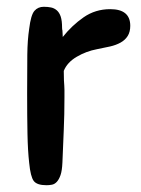

<svg xmlns="http://www.w3.org/2000/svg" viewBox="-20 -541 417 566"><path d="M66 -61Q62 -96 61 -146Q60 -196 60 -267Q60 -337 60.5 -380Q61 -423 66 -456Q71 -497 81.5 -509Q92 -521 109 -521Q121 -521 130.5 -519Q140 -517 147.5 -510.5Q155 -504 159 -492Q163 -480 163 -459Q163 -455 164 -451Q164 -447 164.5 -442.5Q165 -438 165 -432Q192 -466 226.5 -490Q261 -514 305 -514Q364 -514 364 -465Q364 -447 356.5 -435Q349 -423 335.5 -415.5Q322 -408 304.5 -404Q287 -400 266 -396Q234 -390 206 -373.5Q178 -357 168 -332Q168 -313 168.5 -304Q169 -295 169.5 -289Q170 -283 170 -276Q170 -269 170 -254Q170 -203 168 -158.5Q166 -114 164 -62Q163 -38 158.5 -25Q154 -12 147.5 -5Q141 2 133 3.5Q125 5 117 5Q89 5 79.5 -7.5Q70 -20 66 -61Z"/></svg>

Font: Sniglet
Style: Regular
Weight: 400
Designer: Haley Fiege
Foundry: Haley Fiege, Pablo Impallari, Brenda Gallo
Version: Version 2.000; ttfautohint (v0.95) -l 8 -r 50 -G 200 -x 14 -